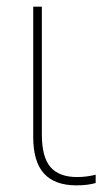

<svg xmlns="http://www.w3.org/2000/svg" viewBox="-20 -548 324 578"><path d="M106 -143Q106 -75 132 -45Q158 -15 212 -15Q240 -15 268 -22V3Q244 10 210 10Q145 10 112.5 -25.5Q80 -61 80 -136V-528H106Z"/></svg>

Font: Noto Sans UI Thin
Style: Regular
Weight: 250
Designer: Monotype Design Team
Foundry: Monotype Imaging Inc.
Version: Version 1.001